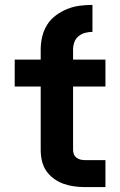

<svg xmlns="http://www.w3.org/2000/svg" viewBox="-20 -763 490 783"><path d="M327 0Q305 0 282.5 -3Q260 -6 239 -13.5Q218 -21 199.5 -34.5Q181 -48 168.5 -66.5Q156 -85 151 -107Q146 -129 146 -152V-410H40V-520H146V-561Q146 -587 152 -613Q158 -639 172 -661.5Q186 -684 207.5 -700Q229 -716 253.5 -726Q278 -736 304 -739.5Q330 -743 357 -743V-633Q342 -633 327 -629Q312 -625 300 -615Q288 -605 283 -590.5Q278 -576 278 -561V-520H410V-410H278V-152Q278 -142 281.5 -133.5Q285 -125 292.5 -119.5Q300 -114 309 -112Q318 -110 327 -110H410V0Z"/></svg>

Font: Iosevka Aile Extrabold
Style: Regular
Weight: 800
Designer: Belleve Invis
Foundry: Belleve Invis
Version: Version 27.3.5; ttfautohint (v1.8.4)